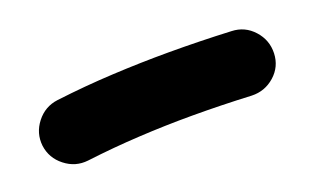

<svg xmlns="http://www.w3.org/2000/svg" viewBox="-34 -406 602 368"><g transform="rotate(-20 267.0 -221.5)"><path d="M28.3 -207.5Q25.4 -233.9 42 -255.1Q58.6 -276.4 85 -279.8Q144.5 -287.1 201.9 -290Q259.3 -293 316.4 -293Q380.4 -293 443.8 -290Q470.7 -289.1 488.8 -269Q506.8 -249 505.9 -222.2Q504.9 -195.3 484.9 -177.5Q464.8 -159.7 438 -160.6Q376 -163.6 316.4 -163.6Q262.2 -163.6 209 -160.6Q155.8 -157.7 100.6 -150.9Q74.2 -147.9 53 -164.6Q31.7 -181.2 28.3 -207.5Z"/></g></svg>

Font: Mikhak Bold
Style: Regular
Weight: 700
Designer: Amin Abedi
Version: Version 3.3